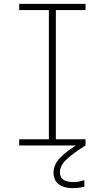

<svg xmlns="http://www.w3.org/2000/svg" viewBox="-20 -750 540 990"><path d="M79 0V-32H232V-698H79V-730H421V-698H268V-32H421V0ZM357 220Q317 220 294.5 207.5Q272 195 264 177Q256 159 256 141Q256 98 291.5 62Q327 26 391 -12L421 0Q357 40 323 72Q289 104 289 138Q289 159 299.5 170Q310 181 326.5 185Q343 189 359 189Q373 189 388 186Q403 183 415 179V212Q402 216 387 218Q372 220 357 220Z"/></svg>

Font: M PLUS Code Latin ExtraLight
Style: Regular
Weight: 250
Designer: Coji Morishita
Foundry: UNDERFOREST DESIGN
Version: Version 1.002; ttfautohint (v1.8.3)